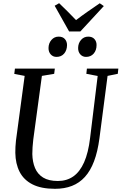

<svg xmlns="http://www.w3.org/2000/svg" viewBox="-20 -1173 762 1203"><path d="M654 -697.5 603 -306Q592 -222.5 569.2 -162.5Q546.5 -102.5 512 -64.5Q477.5 -26.5 430.8 -8.2Q384 10 324.5 10Q238 10 183.5 -17.8Q129 -45.5 103 -96.2Q77 -147 76 -215.5Q76 -233.5 76.8 -252.8Q77.5 -272 80 -292L134.5 -697.5L69.5 -710L73.5 -743H323.5L319.5 -710.5L242.5 -697.5L188.5 -299Q185.5 -273.5 184 -250.8Q182.5 -228 182.5 -208Q183.5 -158.5 199.5 -120.2Q215.5 -82 250.2 -60.5Q285 -39 342.5 -39Q398.5 -39 439.5 -67.8Q480.5 -96.5 507 -156.2Q533.5 -216 544.5 -308.5L592 -697L521 -710.5L524.5 -743H721.5L718 -710.5ZM334 -816.5Q312 -816.5 297.8 -832.2Q283.5 -848 284 -873Q284.5 -902.5 302.5 -923Q320.5 -943.5 347.5 -943.5Q373.5 -943.5 386.8 -928Q400 -912.5 400 -890.5Q399.5 -858 381.8 -837.2Q364 -816.5 334 -816.5ZM519 -816.5Q497.5 -816.5 483.2 -832.2Q469 -848 469.5 -873Q470 -902.5 487.8 -923Q505.5 -943.5 533 -943.5Q558.5 -943.5 572 -928Q585.5 -912.5 585 -890.5Q585 -858 567 -837.2Q549 -816.5 519 -816.5ZM413 -976 322.5 -1137 350.5 -1153Q377.5 -1127 404 -1100.8Q430.5 -1074.5 456.5 -1047Q491 -1073.5 528.2 -1099.5Q565.5 -1125.5 605 -1152.5L630.5 -1135L483.5 -976Z"/></svg>

Font: Merriweather 72pt
Style: Italic
Weight: 400
Italic angle: -7.8°
Version: Version 2.101